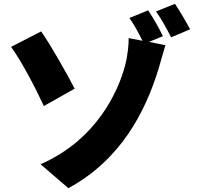

<svg xmlns="http://www.w3.org/2000/svg" viewBox="-20 -895 1040 1003"><path d="M370 -432C332 -505 247 -657 195 -731L38 -650C96 -569 165 -437 209 -341ZM831 -706C814 -742 780 -803 754 -841L656 -801C680 -767 705 -722 724 -682L652 -696C653 -668 648 -607 633 -551C598 -421 488 -167 192 -37L337 88C614 -62 739 -314 806 -528C813 -551 831 -616 844 -659L758 -676ZM795 -835C823 -797 853 -741 874 -700L973 -742C955 -776 920 -837 894 -875Z"/></svg>

Font: Noto Sans Korean Black
Style: Bold
Weight: 900
Designer: Ryoko NISHIZUKA (kana & ideographs); Paul D. Hunt (Latin, Greek & Cyrillic); Wenlong ZHANG (bopomofo); Sandoll Communica
Foundry: Adobe Systems Incorporated
Version: Version 1.000;PS 1;hotconv 1.0.78;makeotf.lib2.5.61930